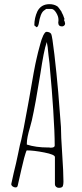

<svg xmlns="http://www.w3.org/2000/svg" viewBox="-20 -903 393 923"><path d="M244 -17V-148Q244 -160 193 -170Q142 -180 109 -180Q107 -180 102.5 -165Q98 -150 96 -143Q83 -91 70 -32L65 -10Q63 -2 55 -2Q47 -2 40.5 -7Q34 -12 34 -19L35 -21V-22L46 -72Q58 -119 67 -164Q77 -215 82 -230Q90 -263 114 -395L120 -428Q146 -582 156 -622Q161 -646 174 -693Q179 -713 188 -733Q197 -750 203 -750Q219 -750 226 -740Q231 -731 241.5 -641Q252 -551 260 -459L273 -293Q273 -250 279 -163Q285 -75 285 -32V-28Q285 -17 282 -8Q278 0 263 0Q255 0 249.5 -5Q244 -10 244 -17ZM243 -203Q243 -265 236 -372.5Q229 -480 221 -562Q219 -597 213 -639L209 -678Q209 -677 207 -689L205 -701Q197 -679 189.5 -640Q182 -601 174 -548Q150 -399 133 -324L124 -290Q109 -240 109 -214V-208Q153 -194 210 -194H216Q219 -193 223 -193Q243 -193 243 -203ZM145 -781Q145 -817 160 -849Q178 -883 218 -883Q239 -883 255 -873Q260 -870 275 -848Q275 -846 283 -831Q290 -811 290 -813L288 -806L291 -799L293 -790Q293 -784 288.5 -780Q284 -776 278 -776Q260 -776 260 -795L261 -803V-809Q261 -824 250 -842Q239 -860 227 -860H202L191 -852Q174 -840 166 -788Q163 -774 156 -772Z"/></svg>

Font: Amatic SC
Style: Regular
Weight: 400
Designer: Multiple Designers
Foundry: Vernon Adams
Version: Version 2.505